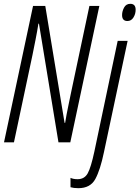

<svg xmlns="http://www.w3.org/2000/svg" viewBox="-20 -745 730 1005"><path d="M690 -694Q690 -725 662 -725Q640 -725 629.5 -705.5Q619 -686 619 -666Q619 -635 647 -635Q667 -635 678.5 -653.5Q690 -672 690 -694ZM53 0 150 -457Q157 -492 166 -537Q175 -582 181 -621H184L286 0H348L500 -714H448L351 -256Q346 -230 337 -188Q328 -146 321 -102H318L217 -714H153L1 0ZM524 52 648 -531H596L474 48Q456 132 439 162.5Q422 193 386 193Q364 193 349 186V235Q366 240 390 240Q453 240 479 192Q505 144 524 52Z"/></svg>

Font: Noto Sans Display Condensed Light
Style: Italic
Weight: 300
Width: 3
Designer: Monotype Design team
Foundry: Monotype Imaging Inc.
Version: 1.000